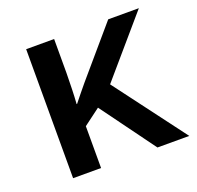

<svg xmlns="http://www.w3.org/2000/svg" viewBox="-101 -648 775 756"><g transform="rotate(-20 286.5 -270.5)"><path d="M554.2 -540.5 345.2 -297.4 568.8 0H435.5L269 -227.5L199.2 -175.3V0H82V-540.5H199.2V-399.4Q198.7 -364.3 197.8 -330.1Q196.8 -295.9 194.8 -269.5H196.8Q210.4 -286.6 224.1 -303.5Q237.8 -320.3 252 -337.4L425.8 -540.5Z"/></g></svg>

Font: Open Sans SemiBold
Style: Regular
Weight: 600
Designer: Monotype Design Team
Foundry: Monotype Imaging Inc.
Version: Version 3.003; ttfautohint (v1.8.4)